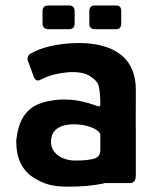

<svg xmlns="http://www.w3.org/2000/svg" viewBox="-20 -677 590 710"><path d="M330 -200.7Q301 -214.7 269.7 -216.7Q221.7 -220 195.5 -204.3Q169.3 -188.7 168.7 -154.7Q167.3 -133.7 180.5 -116.3Q193.7 -99 214.8 -91.2Q236 -83.3 256.3 -83.3Q306.3 -83.3 328.7 -90.5Q351 -97.7 351 -122.3V-178.7Q351 -188.7 330 -200.7ZM481.7 -137Q477.7 -71.3 445.2 -40Q412.7 -8.7 358.7 2.3Q304.7 13.3 231.7 13.3Q188 13.3 159.2 5.2Q130.3 -3 101.3 -22Q72.3 -41 56.2 -73.8Q40 -106.7 40 -157Q46 -213 66.5 -245Q87 -277 120.2 -291.3Q153.3 -305.7 205 -309Q245.3 -309.7 276.3 -303.3Q307.3 -297 341.3 -284.3Q350 -281 351 -290.7Q351.3 -327 345.3 -358Q341 -378.7 308.3 -398.3Q281 -412.3 239.3 -410.3Q204 -407.7 173.7 -399.7Q153.3 -394 130 -382.3Q112.3 -373 104.7 -393.7L83 -452.3Q78.3 -472.3 97.3 -481.3Q122 -495 159.3 -504.7Q212.7 -518 276.7 -518Q299.7 -518 327.3 -514Q355 -510 382.3 -499.7Q409.7 -489.3 432.5 -470Q455.3 -450.7 468.8 -419.2Q482.3 -387.7 482.3 -344ZM355.7 -206.7H482.3V-28Q481.7 0 460.7 0H372Q354 0 354 -20.7ZM310.3 -590V-636Q311 -656.7 330 -656.7H408.3Q429 -657.3 428.3 -635V-590.3Q428.3 -569 409.3 -569H330Q310.3 -569 310.3 -590ZM137.3 -590.7V-635.7Q137.3 -656.7 158.7 -656.7H235.3Q256 -656.7 256 -635V-590.7Q256 -569 235.3 -569H159.7Q137.3 -569 137.3 -590.7Z"/></svg>

Font: Vivano Light
Style: Regular
Weight: 300
Designer: Joe Prince, Josias Burgherr
Version: Version 2.064;September 19, 2022;FontCreator 14.0.0.2877 64-